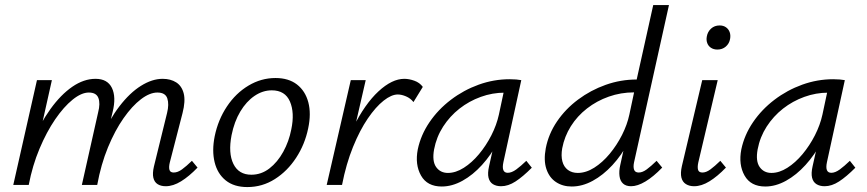

<svg xmlns="http://www.w3.org/2000/svg" viewBox="-20 -731 3426 759"><path d="M635.1 5.2Q616.1 5.2 603.1 -3Q590.2 -11.2 586.2 -28.4Q582.2 -45.6 588.4 -72.5L640.4 -284.3Q649 -318.8 641.4 -342Q633.7 -365.2 602.2 -365.2Q571.9 -365.2 537.1 -338.6Q502.3 -312.1 468.4 -263.7Q434.5 -215.4 406.8 -148.4Q379.2 -81.4 364.3 0H320.5Q342.9 -100.7 377 -179Q411.1 -257.2 452 -310.6Q493 -364.1 537.2 -391.7Q581.4 -419.4 622.9 -419.4Q654.5 -419.4 676.6 -405.3Q698.7 -391.2 706.3 -361.4Q713.8 -331.5 701.6 -284L651.3 -89Q646.8 -70.5 649.8 -59.8Q652.7 -49 666.7 -49Q682.5 -49 699.5 -61.4Q716.5 -73.8 738.7 -95.3L760.9 -68.5Q727.4 -33.7 695.9 -14.3Q664.4 5.2 635.1 5.2ZM32.5 0 126.1 -414.2H185.1L92.5 0ZM53.6 0Q73.6 -90.2 106.1 -166.6Q138.5 -243.1 179.3 -299.8Q220.1 -356.5 265.7 -388Q311.4 -419.4 357.6 -419.4Q404.9 -419.4 422.4 -383.5Q439.8 -347.5 425.3 -288.5L355 0H303.6L368 -287Q377.1 -322 369 -343.6Q360.8 -365.2 331 -365.2Q301.9 -365.2 267 -337Q232.2 -308.9 198.1 -259.2Q164.1 -209.5 136.2 -143.1Q108.3 -76.8 93.6 0Z M957.9 8.5Q904.9 8.5 872.2 -17.9Q839.5 -44.3 828.4 -89.9Q817.3 -135.5 828.7 -192.4Q842.2 -257.8 877.1 -310.1Q912 -362.5 962.1 -392.5Q1012.3 -422.6 1069 -422.6Q1120.8 -422.6 1153.9 -397.1Q1186.9 -371.5 1198.8 -326.7Q1210.7 -281.9 1198.2 -223.3Q1185.2 -160.2 1150.7 -107.4Q1116.3 -54.6 1066.6 -23.1Q1017 8.5 957.9 8.5ZM973.5 -40.3Q1012.8 -40.3 1045 -65.1Q1077.1 -89.9 1099.7 -130.9Q1122.3 -171.9 1131.5 -219.5Q1145.3 -285.3 1126.2 -329.6Q1107.1 -373.9 1054.4 -373.9Q1018.6 -373.9 986.2 -351.9Q953.8 -329.9 930 -290.2Q906.2 -250.5 895.4 -196.7Q881.7 -125.5 902.7 -82.9Q923.7 -40.3 973.5 -40.3Z M1299.2 0Q1328.9 -132.7 1375.7 -226.5Q1422.5 -320.2 1476.1 -369.8Q1529.7 -419.4 1578.3 -419.4Q1597.2 -419.4 1618 -411.9Q1638.9 -404.5 1651.4 -387.5L1614.5 -327.5Q1602.8 -342.5 1585.1 -350Q1567.5 -357.5 1552.6 -357.5Q1527.5 -357.5 1496.5 -333.1Q1465.5 -308.7 1434 -262.6Q1402.5 -216.5 1375.5 -150.1Q1348.5 -83.8 1332.1 0ZM1271.5 0 1366.7 -414.2H1425.7L1330.5 0Z M1726.3 6.3Q1668.8 6.3 1644.4 -36.9Q1619.9 -80.1 1631.5 -140.4Q1643.5 -197.5 1677.8 -247.9Q1712.1 -298.3 1762.4 -336.5Q1812.6 -374.7 1872.3 -396.3Q1932 -417.8 1994.6 -417.8Q2009.6 -417.8 2020.6 -416.8Q2031.5 -415.7 2040.7 -414.2L1970 -89.9Q1961.1 -47.9 1987.3 -47.9Q2002.6 -47.9 2020.8 -61.1Q2038.9 -74.4 2060.6 -95.3L2082.3 -68Q2047.1 -32.6 2018 -13.7Q1989 5.2 1960.8 5.2Q1941.8 5.2 1928.6 -3Q1915.5 -11.2 1911.2 -28.6Q1907 -46 1913.2 -73.4L1951.2 -243L1988.4 -277Q1975.6 -220.5 1948.6 -169.6Q1921.5 -118.6 1885.4 -78.9Q1849.3 -39.1 1808.2 -16.4Q1767.1 6.3 1726.3 6.3ZM1750.6 -47.4Q1781.5 -47.4 1813.5 -67.7Q1845.5 -88 1873.5 -121.6Q1901.6 -155.3 1922.5 -196.2Q1943.3 -237.2 1952.2 -278L1975.8 -388.8L2008.5 -362.2Q2001.8 -363.7 1992.8 -364.2Q1983.8 -364.7 1975.3 -364.7Q1926.5 -364.7 1880.5 -348Q1834.5 -331.4 1796.3 -301.5Q1758.2 -271.5 1731.7 -230.5Q1705.3 -189.5 1696 -140.4Q1687.6 -94.2 1704 -70.8Q1720.5 -47.4 1750.6 -47.4Z M2240 6.3Q2204.3 6.3 2177.7 -11.4Q2151.2 -29 2139.9 -63Q2128.5 -97.1 2137.5 -144.9Q2148.4 -201.5 2182 -251Q2215.6 -300.4 2265.3 -337.4Q2314.9 -374.5 2374.3 -395.6Q2433.6 -416.7 2496.9 -416.7L2562.3 -711H2624.5L2486.6 -89.9Q2482.6 -71.5 2486.6 -60.2Q2490.5 -49 2505 -49Q2519.8 -49 2536.6 -61.4Q2553.4 -73.8 2575.6 -95.3L2597.8 -68.5Q2563.2 -32.6 2531.7 -13.7Q2500.2 5.2 2474.7 5.2Q2454.6 5.2 2443.1 -5.2Q2431.5 -15.5 2429 -34.9Q2426.4 -54.2 2432 -78.8L2468 -243L2505.2 -277Q2491.5 -220 2464.4 -168.8Q2437.3 -117.6 2400.8 -78.1Q2364.3 -38.6 2323.1 -16.2Q2281.9 6.3 2240 6.3ZM2263.9 -47.4Q2296.4 -47.4 2329 -68Q2361.5 -88.5 2390 -122.7Q2418.4 -156.9 2439 -197.6Q2459.5 -238.3 2467.9 -278L2491.5 -388.8L2521.4 -365.8H2486.2Q2434.1 -365.8 2386.6 -349Q2339.1 -332.3 2300.5 -302.2Q2261.9 -272.2 2236.6 -231.9Q2211.3 -191.5 2202.5 -144.9Q2197.4 -115.3 2203.1 -93.3Q2208.8 -71.3 2224.9 -59.3Q2241 -47.4 2263.9 -47.4Z M2723.9 5.2Q2704.9 5.2 2691.4 -3.3Q2677.9 -11.7 2673.6 -29.2Q2669.4 -46.7 2675.5 -74.1L2756 -414.2H2817.2L2740.5 -89Q2736.5 -70.5 2739.5 -59.8Q2742.5 -49 2756.9 -49Q2771.7 -49 2788.5 -61.4Q2805.3 -73.8 2827.5 -95.3L2849.7 -68.5Q2816.2 -33.7 2784.7 -14.3Q2753.2 5.2 2723.9 5.2ZM2816 -535.1Q2801.2 -535.1 2790.7 -542Q2780.2 -548.8 2775.8 -560.7Q2771.4 -572.5 2774.1 -586.8Q2777.4 -605.7 2791 -618Q2804.7 -630.4 2824.7 -630.4Q2839.5 -630.4 2849.8 -623.2Q2860 -616.1 2864.4 -604.2Q2868.8 -592.3 2866.1 -577Q2862.8 -558.5 2849.1 -546.8Q2835.5 -535.1 2816 -535.1Z M3005.3 6.3Q2947.8 6.3 2923.4 -36.9Q2898.9 -80.1 2910.5 -140.4Q2922.5 -197.5 2956.8 -247.9Q2991.1 -298.3 3041.4 -336.5Q3091.6 -374.7 3151.3 -396.3Q3211 -417.8 3273.6 -417.8Q3288.6 -417.8 3299.6 -416.8Q3310.5 -415.7 3319.7 -414.2L3249 -89.9Q3240.1 -47.9 3266.3 -47.9Q3281.6 -47.9 3299.8 -61.1Q3317.9 -74.4 3339.6 -95.3L3361.3 -68Q3326.1 -32.6 3297 -13.7Q3268 5.2 3239.8 5.2Q3220.8 5.2 3207.6 -3Q3194.5 -11.2 3190.2 -28.6Q3186 -46 3192.2 -73.4L3230.2 -243L3267.4 -277Q3254.6 -220.5 3227.6 -169.6Q3200.5 -118.6 3164.4 -78.9Q3128.3 -39.1 3087.2 -16.4Q3046.1 6.3 3005.3 6.3ZM3029.6 -47.4Q3060.5 -47.4 3092.5 -67.7Q3124.5 -88 3152.5 -121.6Q3180.6 -155.3 3201.5 -196.2Q3222.3 -237.2 3231.2 -278L3254.8 -388.8L3287.5 -362.2Q3280.8 -363.7 3271.8 -364.2Q3262.8 -364.7 3254.3 -364.7Q3205.5 -364.7 3159.5 -348Q3113.5 -331.4 3075.3 -301.5Q3037.2 -271.5 3010.7 -230.5Q2984.3 -189.5 2975 -140.4Q2966.6 -94.2 2983 -70.8Q2999.5 -47.4 3029.6 -47.4Z"/></svg>

Font: Ysabeau
Style: Bold Italic
Weight: 700
Italic angle: -12°
Designer: Christian Thalmann (Catharsis Fonts)
Version: Version 2.002